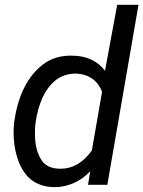

<svg xmlns="http://www.w3.org/2000/svg" viewBox="-20 -770 597 800"><path d="M346.7 0 356 -56.6Q324.2 -22.9 285.6 -6.6Q247.1 9.8 208 9.8Q172.9 9.8 143.1 -2.2Q113.3 -14.2 94.7 -35.2Q64.9 -68.4 50.8 -116.5Q36.6 -164.6 36.6 -216.8Q36.6 -239.3 38.6 -256.8Q61 -426.3 159.2 -501.5Q209.5 -540 281.7 -538.1Q370.1 -537.1 417.5 -475.1L468.3 -750H557.1L427.2 0ZM125.5 -214.8Q125.5 -140.6 155.3 -99.6Q178.7 -66.9 232.4 -66.9Q308.1 -66.9 362.8 -143.1L405.3 -387.7Q389.6 -426.8 359.9 -445.1Q330.1 -463.4 294.4 -463.4Q271 -463.4 248.8 -455.8Q226.6 -448.2 211.4 -435.5Q177.2 -407.2 157 -362.8Q136.7 -318.4 127.9 -257.3Q125.5 -235.4 125.5 -214.8Z"/></svg>

Font: Mardoto
Style: Italic
Weight: 400
Italic angle: -12°
Designer: Christian Robertson, Vahan Hovhannisyan
Foundry: Google
Version: Version 1.000